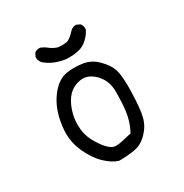

<svg xmlns="http://www.w3.org/2000/svg" viewBox="-143 -713 785 820"><g transform="rotate(-30 250.0 -303.5)"><path d="M404.3 -257.8Q404.3 -319.3 395.5 -345.2Q385.3 -376 354.5 -406.7Q323.7 -437.5 282.7 -442.9Q261.2 -445.8 241.9 -445.8Q222.7 -445.8 206.1 -442.9Q160.6 -435.5 123.5 -384.8Q80.1 -326.2 73.7 -233.9Q73.2 -226.1 73.2 -218.8Q73.2 -172.9 92.8 -128.9Q115.7 -77.6 148.4 -45.9Q181.2 -14.6 211.9 -5.4Q251 -5.4 287.1 -11.2Q323.7 -16.6 353.3 -46.9Q382.8 -77.1 392.1 -114.3Q401.9 -152.3 403.8 -233.4Q404.3 -246.1 404.3 -257.8ZM234.9 -67.4Q230.5 -67.4 226.6 -67.9Q209.5 -70.3 190.7 -91.1Q171.9 -111.8 154.3 -144.5Q134.8 -181.2 134.8 -227.5Q134.8 -261.2 145.5 -293.5Q158.7 -334 182.1 -357.9Q203.6 -379.4 238.3 -386.2Q245.1 -387.2 252 -387.2Q283.2 -387.2 312 -358.9Q346.2 -324.2 347.2 -272.5Q347.2 -265.6 347.2 -258.8Q347.2 -216.3 342.3 -175.8Q336.4 -127.4 314 -85.4L312.5 -82.5Q294.4 -78.6 271.7 -73Q249 -67.4 234.9 -67.4ZM248.5 -494.1Q271.5 -494.1 292.5 -498.5Q320.3 -503.9 342.3 -525.9Q361.8 -545.4 368.7 -562.5Q369.1 -564.5 369.1 -566.4Q369.1 -581.1 361.3 -591.8L344.7 -600.1Q342.8 -600.6 341.3 -600.6Q326.2 -600.6 314.9 -590.3Q286.6 -558.6 269.5 -556.2Q259.3 -554.7 250.2 -554.7Q241.2 -554.7 234.4 -555.2Q213.4 -556.2 179.7 -583.5L162.1 -592.3Q160.2 -592.8 158.2 -592.8Q143.6 -592.8 132.8 -585L124.5 -568.4Q124 -566.4 124 -564.9Q124 -549.8 134.3 -537.1Q172.4 -502.9 232.9 -494.6Q240.7 -494.1 248.5 -494.1Z"/></g></svg>

Font: Bakudai
Style: ExtraLight
Weight: 200
Version: Version 1.48